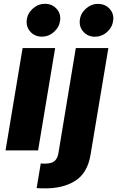

<svg xmlns="http://www.w3.org/2000/svg" viewBox="-20 -802 624 1024"><path d="M9.6 0 100.5 -545.5H274.1L183.2 0ZM202.8 -606.5Q166.2 -606.5 142.6 -632.1Q119 -657.7 122.5 -693.9Q126.1 -730.1 154.7 -755.9Q183.2 -781.6 219.8 -781.6Q257.1 -781.6 281.1 -755.9Q305 -730.1 300.8 -693.9Q296.5 -657.7 268.3 -632.1Q240.1 -606.5 202.8 -606.5ZM384.2 -545.5H557.9L463.4 20.6Q447.4 121.8 379.3 163.7Q311.1 205.6 207.4 202.4Q200.6 202.4 193.2 202.2Q185.7 202.1 175.4 201L197.4 69.6Q203.5 70.3 208.6 70.5Q213.8 70.7 218.8 70.7Q254.6 70.7 270.4 57.4Q286.2 44 291.2 17ZM485.8 -606.2Q449.2 -606.2 425.6 -631.7Q402 -657.3 405.5 -693.5Q409.1 -729.8 437.7 -755.5Q466.3 -781.2 502.8 -781.2Q540.1 -781.2 564.1 -755.5Q588.1 -729.8 583.8 -693.5Q579.5 -657.3 551.3 -631.7Q523.1 -606.2 485.8 -606.2Z"/></svg>

Font: Inter UI Extra Bold
Style: Italic
Weight: 800
Italic angle: 9.39999°
Designer: Rasmus Andersson
Foundry: rsms
Version: 3.2;8d6f07862